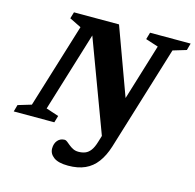

<svg xmlns="http://www.w3.org/2000/svg" viewBox="-156 -831 1221 1204"><g transform="rotate(15 454.0 -229.0)"><path d="M641 -229 557.5 34.5 313 -621.5 340.5 -636 167.5 -71.5 249.5 -44.5 236.5 0H-27L-14.5 -44.5L72 -70.5L240.5 -618.5L164.5 -656L177 -698H469.5ZM627 53Q607.5 115 576.2 157Q545 199 499 219.8Q453 240.5 389.5 240.5Q326 240.5 295.8 218Q265.5 195.5 265.5 161.5Q265.5 129.5 282.8 109.2Q300 89 328.5 89Q336 89 345.5 96.5Q355 104 367 114Q379 124 394.5 131.8Q410 139.5 429.5 139.5Q454 139.5 473.5 131.8Q493 124 508 104Q523 84 534 47L740 -626.5L658 -653L671 -698H934.5L922 -653L835.5 -627Z"/></g></svg>

Font: Newsreader 9pt
Style: Bold Italic
Weight: 700
Italic angle: -17°
Designer: Hugues Gentile
Foundry: Production Type
Version: Version 1.003